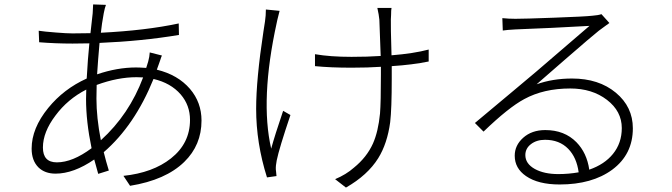

<svg xmlns="http://www.w3.org/2000/svg" viewBox="-20 -803 3040 868"><path d="M436 -169Q564 -285 627 -453Q617 -454 597 -454Q512 -454 417 -419Q416 -398 416 -357Q416 -271 436 -169ZM237 -69Q308 -69 394 -133Q369 -253 369 -355Q369 -383 370 -398Q286 -355 231 -281Q174 -206 174 -136Q174 -69 237 -69ZM123 -131Q123 -223 198 -315Q268 -401 372 -448Q377 -539 384 -607Q358 -606 308 -606Q231 -606 157 -612L155 -664Q180 -660 233 -656Q282 -652 308 -652Q362 -652 389 -653Q390 -666 393 -689Q398 -728 399 -743Q401 -773 401 -783L459 -781Q454 -769 449 -743Q440 -694 436 -655Q638 -665 788 -697L789 -645Q621 -617 430 -609Q423 -531 419 -467Q510 -498 595 -498Q611 -498 641 -496Q644 -505 650 -525Q656 -547 657 -566L712 -552Q709 -546 704 -530Q700 -518 698 -513L689 -488Q784 -465 839 -401Q891 -340 891 -258Q891 -147 813 -71Q729 11 568 37L538 -8Q671 -22 753 -87Q839 -155 839 -261Q839 -327 797 -376Q752 -428 674 -446Q589 -236 449 -115Q459 -74 472 -32L424 -17Q416 -44 406 -82Q313 -18 231 -18Q183 -18 154 -46Q123 -77 123 -131Z M1138 -311Q1138 -444 1171 -661Q1176 -693 1178 -706Q1182 -733 1182 -760L1244 -754Q1241 -744 1234 -714Q1232 -704 1231 -700Q1155 -353 1206 -131Q1222 -190 1260 -302L1293 -283Q1242 -132 1231 -78Q1226 -53 1227 -36Q1227 -33 1228 -28Q1230 -13 1230 -7L1187 -1Q1138 -156 1138 -311ZM1404 -504V-558Q1473 -546 1569 -546Q1642 -546 1701 -550Q1698 -649 1695 -714Q1693 -736 1686 -767H1750Q1748 -758 1748 -735Q1747 -722 1747 -715Q1746 -689 1750 -553Q1850 -561 1918 -579V-525Q1845 -510 1751 -504V-475Q1751 -465 1751 -447Q1751 -311 1744 -251Q1731 -154 1690 -88Q1642 -11 1544 45L1495 7Q1545 -14 1580 -45Q1638 -92 1666 -154Q1690 -208 1698 -290Q1702 -341 1702 -465Q1702 -472 1702 -475V-501Q1643 -497 1569 -497Q1474 -497 1404 -504Z M2398 -39Q2440 -16 2504 -16Q2551 -16 2596 -24Q2587 -91 2549 -130Q2509 -171 2444 -171Q2406 -171 2380.5 -151.5Q2355 -132 2355 -102Q2355 -63 2398 -39ZM2127 -247Q2177 -289 2298 -390Q2379 -458 2404 -479Q2449 -517 2610 -656Q2636 -678 2645 -686Q2470 -676 2310 -670Q2272 -668 2253 -665L2251 -721Q2280 -718 2310 -718Q2351 -718 2485 -723Q2624 -728 2659 -732Q2685 -734 2699 -739L2735 -699Q2730 -695 2717 -686Q2695 -670 2687 -664Q2660 -643 2530 -530Q2440 -451 2406 -422Q2479 -448 2566 -448Q2687 -448 2764 -384Q2841 -320 2841 -223Q2841 -105 2748 -36Q2657 31 2510 31Q2413 31 2358 -7Q2307 -42 2307 -99Q2307 -146 2345 -180Q2384 -215 2445 -215Q2532 -215 2586 -160Q2633 -112 2644 -36Q2713 -60 2751 -107Q2791 -156 2791 -224Q2791 -300 2724 -351.5Q2657 -403 2558 -403Q2438 -403 2350 -355Q2279 -317 2166 -208Z"/></svg>

Font: Source Han Sans Light
Style: Regular
Weight: 300
Designer: Ryoko NISHIZUKA Ë•øÂ°öÊ∂ºÂ≠ê (kana & ideographs); Paul D. Hunt (Latin, Greek & Cyrillic); Wenlong ZHANG Âº†ÊñáÈæô (bopom
Foundry: Adobe Systems Incorporated
Version: Version 1.004;PS 1.004;hotconv 1.0.82;makeotf.lib2.5.63406; 